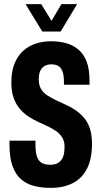

<svg xmlns="http://www.w3.org/2000/svg" viewBox="-20 -899 486 931"><path d="M226 12Q183 12 146.5 3Q110 -6 83 -29Q56 -52 41 -93Q26 -134 26 -198Q26 -202 26 -207.5Q26 -213 26 -217H152Q152 -212 152 -207Q152 -202 152 -197Q152 -160 159.5 -139Q167 -118 182.5 -109Q198 -100 223 -100Q237 -100 248 -103Q259 -106 268 -113.5Q277 -121 282.5 -131Q288 -141 290.5 -155.5Q293 -170 293 -188Q293 -214 282 -232Q271 -250 252.5 -263Q234 -276 211.5 -286.5Q189 -297 164 -308.5Q139 -320 116.5 -335Q94 -350 75.5 -372Q57 -394 46 -424.5Q35 -455 35 -499Q35 -553 50.5 -591Q66 -629 93 -653Q120 -677 154.5 -688Q189 -699 227 -699Q269 -699 303 -689Q337 -679 362 -657Q387 -635 400.5 -599Q414 -563 414 -510V-488H290V-503Q290 -530 284.5 -548.5Q279 -567 266 -577Q253 -587 229 -587Q211 -587 197 -579.5Q183 -572 175.5 -556Q168 -540 168 -514Q168 -487 178.5 -468.5Q189 -450 208 -437.5Q227 -425 249.5 -414Q272 -403 297 -392Q322 -381 344.5 -366Q367 -351 386 -329.5Q405 -308 415.5 -277Q426 -246 426 -202Q426 -128 401.5 -80.5Q377 -33 332 -10.5Q287 12 226 12ZM104 -879H180L251 -763H209L278 -879H354L274 -746H185Z"/></svg>

Font: Archivo ExtraCondensed
Style: Bold
Weight: 700
Width: 2
Designer: Hector Gatti
Foundry: Omnibus-Type
Version: Version 2.001